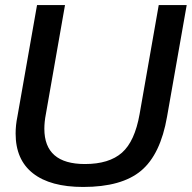

<svg xmlns="http://www.w3.org/2000/svg" viewBox="-20 -732 761 762"><path d="M310 10Q180 10 111 -44Q42 -98 42 -202Q42 -235 49 -269L127 -712H238L162 -279Q156 -248 156 -221Q156 -81 317 -81Q413 -81 464 -126Q515 -171 534 -279L610 -712H721L643 -269Q617 -119 540 -54.5Q463 10 310 10Z"/></svg>

Font: Creato Display Medium
Style: Italic
Weight: 500
Italic angle: -10°
Version: Version 1.000